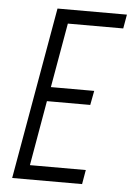

<svg xmlns="http://www.w3.org/2000/svg" viewBox="-51 -739 536 777"><g transform="rotate(5 216.5 -350.5)"><path d="M433 -700 423 -643H198L152 -381H328L317 -323H141L95 -59H322L312 -1H28L151 -700Z"/></g></svg>

Font: Marvel
Style: Italic
Weight: 400
Italic angle: -12°
Designer: Carolina Trebol
Foundry: Carolina Trebol
Version: Version 1.001